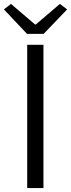

<svg xmlns="http://www.w3.org/2000/svg" viewBox="-37 -961 363 981"><path d="M102 0H185V-732H102ZM101 -788H186L306 -913L269 -941L146 -836H142L19 -941L-17 -913Z"/></svg>

Font: Noto Sans CJK HK DemiLight
Style: Regular
Weight: 350
Designer: Ryoko NISHIZUKA 西塚涼子 (kana, bopomofo & ideographs); Paul D. Hunt (Latin, Greek & Cyrillic); Sandoll Communications 산돌커뮤니
Foundry: Adobe
Version: Version 2.004;hotconv 1.0.118;makeotfexe 2.5.65603